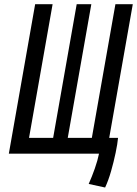

<svg xmlns="http://www.w3.org/2000/svg" viewBox="-20 -713 636 891"><path d="M393.6 0H21L143.1 -693.4H224.1L114.7 -73.2H226.6L335.9 -693.4H403.8L294.4 -73.2H406.2L515.6 -693.4H596.2L486.8 -73.2H527.8Q525.4 -45.9 516.6 -3.9Q507.8 38.1 495.4 81.5Q482.9 125 467.8 157.2L391.6 140.6Q406.7 106.9 419.9 69.3Q433.1 31.7 439.5 0Z"/></svg>

Font: Cascadia Code NF SemiLight
Style: Italic
Weight: 350
Italic angle: -10°
Monospace: yes
Designer: Aaron Bell
Foundry: Saja Typeworks
Version: Version 2404.023; ttfautohint (v1.8.4)